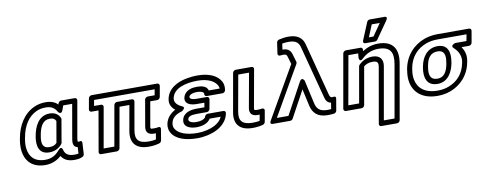

<svg xmlns="http://www.w3.org/2000/svg" viewBox="-78 -1218 4716 1857"><g transform="rotate(-10 2279.5 -289.5)"><path d="M373 -513C434 -513 463 -487 483 -450C483 -450 512 -412 529 -461L544 -503H632L574 -171C569 -143 562 -89 612 -82L609 -19C598 -16 586 -15 568 -15C505 -15 478 -40 468 -81C468 -81 459 -125 425 -85C391 -44 350 -15 284 -15C176 -15 130 -75 120 -153C116 -182 118 -214 124 -250L126 -260C147 -377 200 -458 282 -495C308 -507 339 -513 373 -513ZM382 -563C342 -563 304 -556 269 -540C162 -492 98 -387 76 -260L74 -250C67 -210 66 -172 70 -138C82 -43 144 35 275 35C341 35 393 10 433 -26C455 12 497 35 559 35C589 35 612 32 639 21C649 17 657 6 658 -5L664 -111C666 -145 637 -132 633 -131H630C621 -131 618 -134 624 -171L687 -528C689 -539 681 -553 666 -553H532C521 -553 508 -544 504 -532L499 -520C474 -546 436 -563 382 -563ZM503 -386C488 -421 457 -449 400 -449C288 -449 245 -342 231 -260L229 -250C215 -169 228 -79 334 -79C389 -79 431 -102 460 -138C463 -142 465 -147 466 -151C468 -160 468 -167 469 -171L504 -373C505 -377 505 -382 503 -386ZM453 -366 419 -171C418 -166 417 -163 417 -158C401 -140 381 -129 343 -129C278 -129 266 -175 279 -250L281 -260C295 -341 326 -399 392 -399C429 -399 442 -387 453 -366Z M1300 -16C1198 -16 1165 -57 1181 -147L1229 -421C1232 -436 1220 -446 1209 -446H1061C1046 -446 1034 -432 1032 -421L962 -25H857L927 -421C930 -436 917 -446 906 -446H837L847 -503H1442L1432 -446H1364C1349 -446 1336 -432 1334 -421L1289 -162C1280 -109 1307 -82 1360 -82H1380L1370 -23C1349 -18 1327 -16 1300 -16ZM1291 34C1330 34 1364 29 1395 20C1405 17 1415 7 1417 -4L1435 -111C1441 -144 1411 -136 1408 -135C1400 -133 1385 -132 1369 -132C1334 -132 1334 -134 1339 -162L1380 -396H1449C1460 -396 1475 -406 1478 -421L1497 -528C1499 -539 1491 -553 1476 -553H831C820 -553 804 -543 801 -528L782 -421C780 -410 788 -396 803 -396H872L803 0C801 11 808 25 823 25H978C989 25 1005 15 1008 0L1078 -396H1175L1131 -147C1111 -31 1168 34 1291 34Z M1917 -131H2024C2010 -95 1980 -70 1945 -52C1903 -30 1840 -15 1777 -15C1668 -15 1590 -46 1562 -97C1554 -112 1551 -128 1555 -149C1564 -202 1605 -231 1665 -248C1665 -248 1715 -278 1675 -295C1632 -313 1601 -344 1608 -384C1625 -482 1750 -513 1865 -513C1964 -513 2031 -479 2055 -430C2059 -421 2062 -411 2063 -401H1956C1944 -450 1886 -456 1846 -456C1800 -456 1752 -444 1725 -405C1718 -395 1713 -384 1711 -373C1699 -307 1767 -292 1818 -292H1893L1886 -248H1811C1755 -248 1675 -235 1662 -160C1649 -89 1727 -71 1778 -71C1832 -71 1890 -86 1917 -131ZM1802 -198H1902C1913 -198 1928 -208 1931 -223L1948 -317C1950 -328 1942 -342 1927 -342H1827C1774 -342 1758 -357 1761 -373C1761 -375 1762 -378 1765 -382C1774 -394 1797 -406 1837 -406C1887 -406 1909 -391 1906 -376C1904 -365 1912 -351 1927 -351H2082C2093 -351 2108 -361 2111 -376C2116 -406 2114 -434 2102 -458C2068 -527 1983 -563 1874 -563C1834 -563 1796 -559 1761 -552C1675 -535 1577 -490 1558 -384C1549 -334 1573 -298 1604 -274C1557 -249 1516 -209 1505 -149C1500 -119 1504 -91 1517 -67C1556 5 1653 35 1768 35C1839 35 1908 19 1961 -8C2014 -35 2068 -83 2081 -156C2083 -167 2076 -181 2061 -181H1906C1895 -181 1879 -171 1876 -156C1875 -153 1875 -151 1872 -148C1860 -134 1831 -121 1787 -121C1734 -121 1708 -140 1712 -160C1716 -185 1742 -198 1802 -198Z M2320 -20C2219 -20 2184 -61 2200 -150L2263 -503H2369L2308 -165C2299 -112 2328 -85 2380 -85C2387 -85 2394 -86 2400 -86L2389 -26C2367 -22 2347 -20 2320 -20ZM2311 30C2350 30 2382 26 2414 17C2424 14 2434 4 2436 -7L2455 -114C2459 -136 2441 -140 2431 -139L2411 -136C2404 -135 2397 -135 2388 -135C2354 -135 2353 -138 2358 -165L2423 -528C2425 -542 2417 -553 2403 -553H2247C2236 -553 2220 -543 2217 -528L2150 -150C2130 -34 2189 30 2311 30Z M2734 -724C2755 -728 2775 -730 2796 -730C2868 -730 2894 -704 2906 -660L3041 -148C3046 -129 3055 -85 3100 -80L3090 -18C3080 -17 3068 -16 3056 -16C2972 -16 2948 -52 2936 -109L2886 -333C2886 -333 2864 -378 2839 -333L2672 -25H2558L2835 -507C2839 -514 2840 -521 2838 -527L2814 -608C2804 -641 2780 -666 2732 -666H2726ZM3126 -130H3116C3103 -130 3096 -143 3090 -168L2956 -680C2940 -741 2893 -780 2805 -780C2771 -780 2738 -774 2711 -768C2701 -766 2689 -756 2687 -743L2672 -638C2669 -618 2684 -613 2695 -614C2706 -615 2714 -616 2724 -616C2754 -616 2759 -608 2765 -586L2786 -515L2495 -9C2473 29 2513 25 2513 25H2681C2691 25 2702 19 2707 9L2850 -254L2886 -91C2901 -21 2943 34 3048 34C3074 34 3093 32 3110 30C3121 29 3134 18 3136 5L3155 -106C3161 -140 3133 -130 3126 -130Z M3571 -449C3514 -449 3468 -426 3436 -393C3432 -389 3429 -383 3428 -378L3366 -25H3260L3345 -503H3441L3437 -461C3437 -461 3439 -409 3478 -447C3516 -484 3568 -513 3638 -513C3758 -513 3789 -454 3769 -338L3678 178H3573L3664 -338C3676 -406 3642 -449 3571 -449ZM3562 -399C3610 -399 3622 -383 3614 -338L3519 203C3517 214 3524 228 3539 228H3695C3706 228 3721 218 3724 203L3819 -338C3843 -472 3796 -563 3647 -563C3587 -563 3536 -545 3492 -516L3493 -530C3494 -542 3486 -553 3473 -553H3329C3318 -553 3302 -543 3299 -528L3206 0C3204 11 3212 25 3227 25H3382C3393 25 3408 15 3411 0L3476 -369C3495 -386 3523 -399 3562 -399ZM3619 -757H3698L3615 -638H3570ZM3608 -807C3597 -807 3585 -800 3580 -788L3510 -619C3498 -590 3523 -588 3529 -588H3622C3631 -588 3640 -593 3646 -601L3764 -770C3792 -811 3748 -807 3748 -807Z M4493 -439H4382C4382 -439 4327 -422 4359 -394C4390 -367 4412 -333 4418 -290C4420 -277 4420 -263 4417 -249L4415 -239C4396 -133 4331 -65 4243 -33C4211 -21 4176 -15 4136 -15C4008 -15 3944 -77 3928 -161C3922 -191 3923 -223 3929 -259L3930 -269C3950 -381 4017 -452 4109 -485C4142 -497 4179 -503 4221 -503H4505ZM4436 -389H4510C4521 -389 4536 -399 4539 -414L4559 -528C4561 -539 4554 -553 4539 -553H4229C4183 -553 4140 -546 4100 -532C3988 -492 3903 -399 3880 -269L3879 -259C3872 -218 3871 -179 3878 -143C3898 -39 3980 35 4127 35C4172 35 4214 28 4253 14C4359 -25 4443 -113 4465 -239L4467 -249C4478 -310 4459 -354 4436 -389ZM4209 -439C4103 -439 4051 -354 4036 -269L4034 -259C4019 -172 4035 -79 4147 -79C4256 -79 4300 -179 4314 -259L4315 -269C4329 -349 4314 -439 4209 -439ZM4200 -389C4264 -389 4278 -342 4265 -269L4264 -259C4250 -181 4220 -129 4156 -129C4084 -129 4070 -179 4084 -259L4086 -269C4099 -343 4131 -389 4200 -389Z"/></g></svg>

Font: Asimov
Style: WidOuIt
Weight: 500
Designer: Google
Version: Version 2.000980; 2014